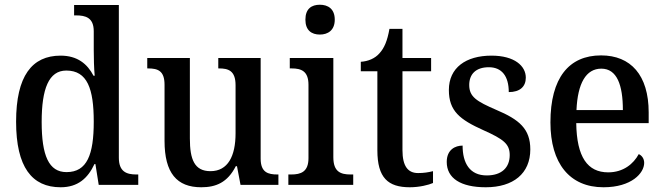

<svg xmlns="http://www.w3.org/2000/svg" viewBox="-20 -781 2804 811"><path d="M236 10C309 10 351 -28 379 -88H383L397 0H564V-44H556C514 -44 482 -56 482 -115V-760H293V-716H301C341 -716 376 -707 376 -649V-570C376 -536 377 -493 380 -461H375C349 -511 307 -546 236 -546C115 -546 48 -460 48 -267C48 -75 115 10 236 10ZM261 -54C186 -54 156 -124 156 -266C156 -406 186 -483 260 -483C349 -483 376 -406 376 -267C376 -128 348 -54 261 -54Z M830 10C892 10 941 -10 976 -79H981L996 0H1156V-44H1152C1113 -44 1081 -52 1081 -111V-536H902V-492H905C944 -492 975 -483 975 -421V-218C975 -122 943 -58 869 -58C801 -58 782 -108 782 -196V-536H602V-492H605C647 -492 675 -482 675 -423V-186C675 -50 727 10 830 10Z M1331 -635C1365 -635 1394 -653 1394 -698C1394 -744 1365 -761 1331 -761C1296 -761 1270 -744 1270 -698C1270 -653 1296 -635 1331 -635ZM1198 0H1472V-44H1461C1419 -44 1388 -55 1388 -117V-536H1204V-492H1212C1252 -492 1283 -481 1283 -423V-113C1283 -55 1251 -44 1210 -44H1198Z M1711 10C1752 10 1791 0 1809 -8V-58C1789 -53 1770 -50 1746 -50C1703 -50 1680 -79 1680 -147V-480H1801V-536H1680V-659H1625C1616 -608 1603 -578 1583 -556C1564 -534 1535 -522 1504 -520V-480H1574V-146C1574 -30 1619 10 1711 10Z M2032 10C2148 10 2220 -48 2220 -150C2220 -237 2173 -276 2076 -317C1993 -353 1962 -372 1962 -422C1962 -467 1989 -497 2045 -497C2099 -497 2129 -460 2129 -392C2176 -392 2201 -415 2201 -453C2201 -502 2154 -546 2056 -546C1948 -546 1876 -495 1876 -401C1876 -312 1922 -276 2022 -231C2107 -193 2133 -173 2133 -126C2133 -74 2100 -40 2036 -40C1964 -40 1934 -92 1934 -166C1903 -166 1867 -149 1867 -97C1867 -28 1926 10 2032 10Z M2529 10C2648 10 2701 -50 2701 -93C2701 -112 2690 -125 2678 -130C2656 -89 2613 -53 2549 -53C2462 -53 2416 -117 2414 -261H2720V-306C2720 -464 2644 -547 2519 -547C2383 -547 2305 -452 2305 -264C2305 -91 2386 10 2529 10ZM2611 -316H2415C2420 -429 2455 -491 2520 -491C2586 -491 2611 -422 2611 -316Z"/></svg>

Font: Noto Serif Devanagari SemiCondensed Medium
Style: Regular
Weight: 500
Width: 4
Designer: Universal Thirst, Indian Type Foundry and the Monotype Design Team
Foundry: Monotype Imaging Inc.
Version: Version 2.004